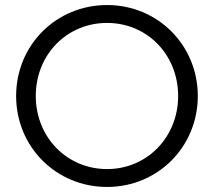

<svg xmlns="http://www.w3.org/2000/svg" viewBox="-20 -731 849 762"><path d="M405 11C606 11 765 -148 765 -350C765 -552 606 -711 405 -711C203 -711 44 -552 44 -350C44 -148 203 11 405 11ZM405 -60C245 -60 122 -187 122 -350C122 -514 245 -640 405 -640C564 -640 687 -514 687 -350C687 -187 564 -60 405 -60Z"/></svg>

Font: Red Hat Display
Style: Regular
Weight: 400
Designer: Pentagram, MCKL
Foundry: Pentagram, MCKL
Version: Version 1.023